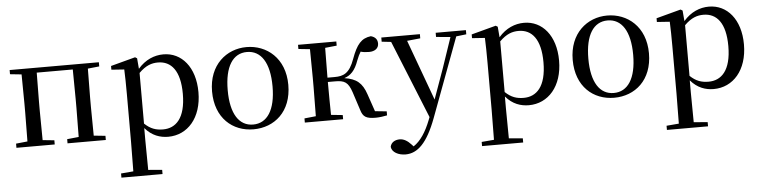

<svg xmlns="http://www.w3.org/2000/svg" viewBox="-47 -775 5089 1284"><g transform="rotate(-5 2497.0 -133.0)"><path d="M42 -494 119 -486 121 -292V-230L119 -36L42 -28V0H299V-28L221 -36L219 -230V-292L221 -489H463L465 -292V-230L463 -36L385 -28V0H642V-28L564 -36L562 -230V-292L564 -486L641 -494V-522H42Z M1060 15C1190 15 1287 -92 1287 -265C1287 -433 1197 -537 1075 -537C1014 -537 953 -512 904 -455L898 -526L885 -534L720 -490V-465L806 -459C808 -410 809 -361 809 -293V23L807 225L724 232V260H1000V232L907 224L905 23V-57C951 -3 1006 15 1060 15ZM906 -427C953 -474 993 -486 1034 -486C1123 -486 1182 -418 1182 -263C1182 -98 1115 -37 1030 -37C983 -37 946 -49 906 -87Z M1633 15C1773 15 1890 -81 1890 -261C1890 -441 1768 -537 1633 -537C1499 -537 1378 -440 1378 -261C1378 -82 1493 15 1633 15ZM1633 -17C1539 -17 1483 -101 1483 -260C1483 -420 1539 -504 1633 -504C1727 -504 1784 -420 1784 -260C1784 -101 1727 -17 1633 -17Z M2354 -52C2368 -5 2389 9 2453 9C2476 9 2507 5 2530 0V-27L2452 -35L2412 -152C2386 -229 2348 -261 2267 -273C2310 -287 2340 -316 2364 -384C2373 -408 2382 -425 2391 -440C2408 -435 2425 -433 2448 -433C2486 -433 2512 -452 2512 -484C2512 -512 2497 -529 2468 -537C2404 -529 2372 -492 2337 -396C2303 -301 2262 -286 2203 -286H2155L2157 -486L2235 -494V-522H1978V-494L2055 -486L2057 -292V-230L2055 -36L1978 -28V0H2235V-28L2157 -36C2156 -92 2155 -178 2155 -257H2204C2268 -257 2291 -242 2314 -175Z M2902 -494 2998 -485 2928 -279 2856 -78 2707 -485 2796 -494V-522H2537V-494L2600 -487L2812 36L2805 54C2774 134 2736 191 2689 222L2676 208C2653 183 2628 167 2600 167C2570 167 2542 181 2536 212C2540 249 2584 271 2631 271C2712 271 2778 208 2839 45L3037 -486L3105 -494V-522H2902Z M3481 15C3611 15 3708 -92 3708 -265C3708 -433 3618 -537 3496 -537C3435 -537 3374 -512 3325 -455L3319 -526L3306 -534L3141 -490V-465L3227 -459C3229 -410 3230 -361 3230 -293V23L3228 225L3145 232V260H3421V232L3328 224L3326 23V-57C3372 -3 3427 15 3481 15ZM3327 -427C3374 -474 3414 -486 3455 -486C3544 -486 3603 -418 3603 -263C3603 -98 3536 -37 3451 -37C3404 -37 3367 -49 3327 -87Z M4054 15C4194 15 4311 -81 4311 -261C4311 -441 4189 -537 4054 -537C3920 -537 3799 -440 3799 -261C3799 -82 3914 15 4054 15ZM4054 -17C3960 -17 3904 -101 3904 -260C3904 -420 3960 -504 4054 -504C4148 -504 4205 -420 4205 -260C4205 -101 4148 -17 4054 -17Z M4722 15C4852 15 4949 -92 4949 -265C4949 -433 4859 -537 4737 -537C4676 -537 4615 -512 4566 -455L4560 -526L4547 -534L4382 -490V-465L4468 -459C4470 -410 4471 -361 4471 -293V23L4469 225L4386 232V260H4662V232L4569 224L4567 23V-57C4613 -3 4668 15 4722 15ZM4568 -427C4615 -474 4655 -486 4696 -486C4785 -486 4844 -418 4844 -263C4844 -98 4777 -37 4692 -37C4645 -37 4608 -49 4568 -87Z"/></g></svg>

Font: Noto Serif CJK SC Medium
Style: Regular
Weight: 500
Designer: Ryoko NISHIZUKA 西塚涼子 (kana & ideographs); Frank Grießhammer (Latin, Greek & Cyrillic); Wenlong ZHANG 张文龙 (bopomofo); San
Foundry: Adobe
Version: Version 2.001;hotconv 1.1.0;makeotfexe 2.6.0